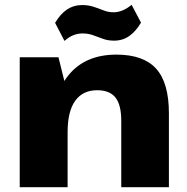

<svg xmlns="http://www.w3.org/2000/svg" viewBox="-20 -778 777 798"><path d="M484 -276Q484 -342 460 -372.5Q436 -403 384 -403Q324 -403 292.5 -359Q261 -315 261 -229L194 -140V-212Q194 -377 263.5 -464Q333 -551 464 -551Q576 -551 629 -492.5Q682 -434 682 -307V0H484ZM62 -540H223L261 -387V0H62ZM209 -683Q231 -720 258.5 -738.5Q286 -757 321 -757Q347 -757 368.5 -750Q390 -743 410 -735Q430 -727 452 -727Q471 -727 490 -735Q509 -743 527 -758L566 -684Q545 -648 517.5 -628.5Q490 -609 454 -609Q428 -609 407 -617Q386 -625 366 -632Q346 -639 323 -639Q303 -639 284.5 -631.5Q266 -624 248 -608Z"/></svg>

Font: Pathway Extreme ExtraBold
Style: Regular
Weight: 800
Designer: Eduardo Rodriguez Tunni
Foundry: Eduardo Rodriguez Tunni
Version: Version 1.001;gftools[0.9.26]